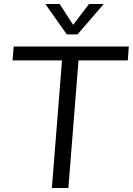

<svg xmlns="http://www.w3.org/2000/svg" viewBox="-20 -946 668 966"><path d="M241 0 292 -642H43L49 -712H628L623 -642H375L324 0ZM428 -926H502L370 -773H316L208 -926H280L348 -821Z"/></svg>

Font: PRinguin Sans
Style: Italic
Weight: 400
Designer: Vernon Adams
Foundry: Vernon Adams
Version: ""